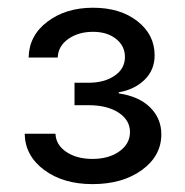

<svg xmlns="http://www.w3.org/2000/svg" viewBox="-20 -825 470 487"><path d="M214.5 -358Q290.8 -358 340 -393.8Q389.2 -429.7 389.2 -484.4Q389.2 -524.5 360.8 -552.6Q332.4 -580.6 281.2 -588.1V-590.9Q321 -597.7 346.6 -622.5Q372.2 -647.4 372.2 -684.7Q372.2 -737.2 328.5 -771.3Q284.8 -805.4 215.9 -805.4Q147 -805.4 100.3 -770.1Q53.6 -734.7 52.6 -679H126.4Q127.5 -708.1 153.2 -726.2Q179 -744.3 215.9 -744.3Q251.8 -744.3 274.3 -726.4Q296.9 -708.5 296.9 -680.4Q296.9 -650.9 270.8 -633Q244.7 -615.1 204.5 -615.1H169V-558.2H204.5Q252.1 -558.2 280.9 -539.2Q309.7 -520.2 309.7 -490.1Q309.7 -460.2 282.8 -441.1Q256 -421.9 214.5 -421.9Q174.7 -421.9 148.3 -439.6Q121.8 -457.4 120.7 -485.8H42.6Q43.7 -429.7 92.2 -393.8Q140.6 -358 214.5 -358Z"/></svg>

Font: Inter-Regular
Style: Regular
Weight: 500
Designer: Rasmus Andersson
Foundry: rsms
Version: ""